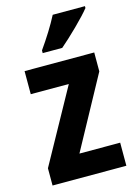

<svg xmlns="http://www.w3.org/2000/svg" viewBox="-117 -829 633 892"><g transform="rotate(-15 199.5 -383.0)"><path d="M383 -757V-766H228C205 -721 171 -667 137 -619V-606H231C279 -647 353 -719 383 -757ZM377 0V-111H181L369 -456V-547H34V-436H217L22 -83V0Z"/></g></svg>

Font: Noto Sans Myanmar Condensed
Style: Bold
Weight: 700
Width: 3
Designer: Monotype Design Team
Foundry: Monotype Imaging Inc.
Version: Version 2.107